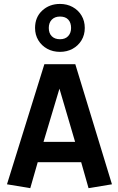

<svg xmlns="http://www.w3.org/2000/svg" viewBox="-20 -957 609 987"><path d="M135.6 10.3 15.9 -9.6 208.1 -627H367.1L555.5 -9.6L435.2 10.3L383.5 -171.7L439.6 -123.2H130.4L187 -168.7ZM190.6 -184.1 149.8 -227.8H418.1L378.9 -184.1L274.6 -538.6H296.8ZM288.5 -690.4Q251.4 -690.4 222.5 -706.4Q193.6 -722.4 176.9 -750.2Q160.2 -778.1 160.2 -813.2Q160.2 -868.6 197.1 -902.7Q234.1 -936.8 288.5 -936.8Q324.6 -936.8 353.5 -920.9Q382.5 -904.9 399.1 -877.1Q415.8 -849.2 415.8 -813.2Q415.8 -777.6 398.9 -749.7Q382 -721.9 353.2 -706.1Q324.5 -690.4 288.5 -690.4ZM288.5 -755.3Q315.5 -755.3 330.5 -771.5Q345.4 -787.7 345.4 -813.2Q345.4 -840.5 330.9 -856.2Q316.3 -871.9 288.5 -871.9Q261.7 -871.9 246.2 -856Q230.8 -840.1 230.8 -813.2Q230.8 -786.2 246.1 -770.8Q261.5 -755.3 288.5 -755.3Z"/></svg>

Font: Anaheim
Style: Regular
Weight: 400
Designer: Vernon Adams
Foundry: Vernon Adams
Version: Version 2.001